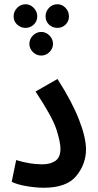

<svg xmlns="http://www.w3.org/2000/svg" viewBox="-20 -877 461 902"><path d="M35 -23Q60 -10 104.5 -2.5Q149 5 186 5Q293 5 338.5 -50.5Q384 -106 384 -175Q384 -231 351 -315.5Q318 -400 250 -506L147 -447Q226 -328 245 -269Q264 -210 264 -178Q264 -138 240.5 -121.5Q217 -105 178 -105Q121 -105 56 -125ZM100 -746Q122 -746 138.5 -761.5Q155 -777 155 -800Q155 -823 138.5 -840Q122 -857 100 -857Q77 -857 60.5 -840Q44 -823 44 -800Q44 -777 60.5 -761.5Q77 -746 100 -746ZM250 -746Q272 -746 288 -761.5Q304 -777 304 -800Q304 -823 288 -840Q272 -857 250 -857Q226 -857 210 -840Q194 -823 194 -800Q194 -777 210 -761.5Q226 -746 250 -746ZM174 -616Q196 -616 212.5 -632.5Q229 -649 229 -671Q229 -693 212.5 -710Q196 -727 174 -727Q151 -727 134.5 -710Q118 -693 118 -671Q118 -649 134.5 -632.5Q151 -616 174 -616Z"/></svg>

Font: Noto Sans Arabic UI ExtraCondensed Semi
Style: Regular
Weight: 600
Width: 3
Designer: Nadine Chahine - Monotype Design Team
Foundry: Monotype Imaging Inc.
Version: Version 1.900